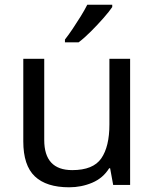

<svg xmlns="http://www.w3.org/2000/svg" viewBox="-20 -786 658 816"><path d="M533 -536V0H461L448 -71H444Q418 -29 372 -9.5Q326 10 274 10Q177 10 128 -36.5Q79 -83 79 -185V-536H168V-191Q168 -63 287 -63Q376 -63 410.5 -113Q445 -163 445 -257V-536ZM457 -756Q445 -738 420 -709.5Q395 -681 366.5 -652.5Q338 -624 314 -606H256V-618Q271 -637 288.5 -663Q306 -689 323 -716.5Q340 -744 351 -766H457Z"/></svg>

Font: Noto Sans SignWriting
Style: Regular
Weight: 400
Designer: Monotype Design Team
Foundry: Monotype Imaging Inc.
Version: Version 2.004; ttfautohint (v1.8.4.7-5d5b)